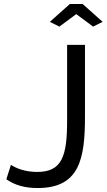

<svg xmlns="http://www.w3.org/2000/svg" viewBox="-20 -936 537 967"><path d="M231 -826 279 -802 364 -865 449 -802 497 -826 396 -916H332ZM35 -106 12 -33C54 -4 103 11 170 11C381 11 408 -137 408 -349V-710H318V-329C318 -150 293 -70 167 -70C106 -70 60 -89 35 -106Z"/></svg>

Font: FIGSv2-sans-serif Medium
Style: Regular
Weight: 500
Designer: Matt McInerney, Pablo Impallari, Rodrigo Fuenzalida,Mirko Velimirovic
Foundry: Matt McInerney, Pablo Impallari, Rodrigo Fuenzalida
Version: Version 4.021;hotconv 1.0.109;makeotfexe 2.5.65596